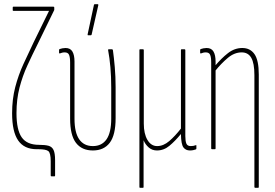

<svg xmlns="http://www.w3.org/2000/svg" viewBox="-20 -715 1319 920"><path d="M227 130Q223 130 223 126V58Q223 18 211.5 9Q200 0 165 0H156Q96 0 67 -42Q38 -84 38 -172Q38 -240 53 -297.5Q68 -355 92 -407.5Q116 -460 141 -512L215 -663H44Q41 -663 41 -666V-679Q41 -683 44 -683H236Q240 -683 240 -679V-670Q240 -668 240 -667.5Q240 -667 239 -665L160 -503Q135 -453 111.5 -402Q88 -351 73.5 -295Q59 -239 59 -173Q59 -93 84 -57Q109 -21 167 -21Q196 -21 212.5 -16.5Q229 -12 236.5 3.5Q244 19 244 53V126Q244 130 241 130Z M425 6Q372 6 344 -30.5Q316 -67 316 -147V-415Q316 -440 311 -452Q306 -464 290 -464Q283 -464 277.5 -462.5Q272 -461 267 -459Q263 -458 263 -462V-475Q263 -479 266 -480Q271 -482 279 -483.5Q287 -485 294 -485Q317 -485 327 -468Q337 -451 337 -420V-146Q337 -80 359.5 -47.5Q382 -15 425 -15Q468 -15 490.5 -47.5Q513 -80 513 -147V-296Q513 -348 509 -393Q505 -438 498 -475Q497 -479 502 -479H516Q520 -479 521 -475Q526 -439 530 -393.5Q534 -348 534 -297V-149Q534 -68 506 -31Q478 6 425 6ZM402 -546Q399 -546 400 -551L430 -691Q431 -695 434 -695H448Q452 -695 451 -690L419 -549Q418 -546 415 -546Z M651 185Q648 185 648 181V-475Q648 -479 651 -479H665Q669 -479 669 -475V-123Q669 -74 686.5 -44.5Q704 -15 733 -15Q763 -15 791 -39Q819 -63 847 -99V-475Q847 -479 850 -479H864Q868 -479 868 -475V-63Q868 -39 873 -27Q878 -15 894 -15Q901 -15 906.5 -16Q912 -17 917 -19Q921 -21 921 -17V-3Q921 0 918 1Q913 3 905.5 4.5Q898 6 890 6Q870 6 859 -8.5Q848 -23 847 -71V-73Q819 -39 792 -16.5Q765 6 732 6Q709 6 692.5 -8.5Q676 -23 668 -43V181Q668 185 665 185Z M1203 185Q1199 185 1199 181V-355Q1199 -412 1184 -438Q1169 -464 1138 -464Q1103 -464 1071.5 -437.5Q1040 -411 1011 -375L1010 -399Q1041 -436 1072.5 -460.5Q1104 -485 1141 -485Q1179 -485 1199.5 -455.5Q1220 -426 1220 -358V181Q1220 185 1217 185ZM996 0Q992 0 992 -4V-416Q992 -440 987 -452Q982 -464 966 -464Q959 -464 953.5 -462.5Q948 -461 943 -459Q939 -458 939 -462V-475Q939 -479 942 -480Q947 -482 955 -483.5Q963 -485 970 -485Q993 -485 1003 -468Q1013 -451 1013 -420V-394V-386V-4Q1013 0 1010 0Z"/></svg>

Font: Sofia Sans Extra Condensed Thin
Style: Regular
Weight: 250
Version: Version 4.100